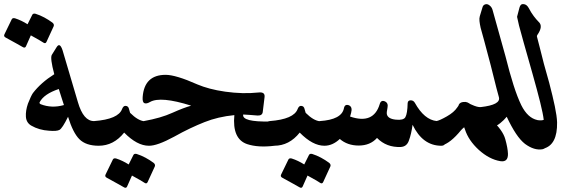

<svg xmlns="http://www.w3.org/2000/svg" viewBox="-98 -694 2796 934"><path d="M177 -464Q195 -494 210 -437L281 -197Q308 -104 360 -105Q385 -105 397 -83Q410 -59 406 -22Q402 15 382 15Q320 15 288 -17Q257 -48 233 -126Q205 -69 191 -62Q178 -55 141 -58Q92 -61 54 -83Q30 -97 28 -126Q26 -155 38 -190Q53 -228 62 -241Q101 -292 166 -333Q145 -412 154 -427ZM188 -261Q116 -237 95 -197Q92 -191 100 -187Q154 -166 213 -183Q208 -199 201.5 -218.5Q195 -238 188 -261ZM59 -622Q63 -630 75 -627Q97 -620 117.5 -609Q138 -598 157 -584Q167 -576 163 -566L128 -490Q123 -479 111 -488Q105 -492 90.5 -500.5Q76 -509 52 -522L28 -468Q23 -458 11 -466Q5 -470 -15.5 -481Q-36 -492 -70 -511Q-82 -517 -76 -528L-41 -600Q-37 -608 -25 -605Q6 -595 36 -576Z M535 -145Q573 -107 605 -104Q633 -101 640 -84Q645 -72 648 -42Q649 -27 647.5 -16.5Q646 -6 644 1Q640 15 626 15Q569 15 506 -49Q455 15 382 15Q361 15 350 -12L334 -53Q328 -69 336 -86Q344 -104 360 -105Q478 -114 496 -164Q502 -179 512 -179Q527 -179 530 -162Q532 -154 533.5 -150Q535 -146 535 -145ZM551 60Q555 52 567 55Q589 62 609.5 73Q630 84 649 98Q659 106 655 116L620 192Q615 203 603 194Q597 190 582.5 181.5Q568 173 544 160L520 214Q515 224 503 216Q497 212 476.5 201Q456 190 422 171Q410 165 416 154L451 82Q455 74 467 77Q498 87 528 106Z M596 -222Q604 -330 708 -330Q732 -330 770.5 -318.5Q809 -307 863 -283Q889 -272 922.5 -263Q956 -254 998 -248Q1041 -242 1081 -241Q1121 -240 1159 -244Q1192 -248 1189 -222L1180 -148Q1177 -131 1155 -132Q1134 -134 1117 -135Q1100 -136 1085 -137Q1078 -100 1216 -103Q1274 -104 1264 -18Q1259 12 1238 15Q1158 25 1104 7Q1031 -18 1042 -134Q962 -126 897 -100Q864 -87 827 -69.5Q790 -52 749 -29Q666 16 626 15Q603 15 587 -12Q571 -39 573 -69Q575 -99 602 -105Q685 -120 740 -145Q769 -158 791.5 -166.5Q814 -175 832 -180Q683 -227 632 -198Q615 -188 605 -192Q594 -196 596 -222Z M1389 -145Q1427 -107 1459 -104Q1487 -101 1494 -84Q1499 -72 1502 -42Q1503 -27 1501.5 -16.5Q1500 -6 1498 1Q1494 15 1480 15Q1423 15 1360 -49Q1309 15 1236 15Q1215 15 1204 -12L1188 -53Q1182 -69 1190 -86Q1198 -104 1214 -105Q1332 -114 1350 -164Q1356 -179 1366 -179Q1381 -179 1384 -162Q1386 -154 1387.5 -150Q1389 -146 1389 -145ZM1405 60Q1409 52 1421 55Q1443 62 1463.5 73Q1484 84 1503 98Q1513 106 1509 116L1474 192Q1469 203 1457 194Q1451 190 1436.5 181.5Q1422 173 1398 160L1374 214Q1369 224 1357 216Q1351 212 1330.5 201Q1310 190 1276 171Q1264 165 1270 154L1305 82Q1309 74 1321 77Q1352 87 1382 106Z M1575 -167Q1579 -189 1599 -182Q1618 -174 1610 -145L1605 -127Q1719 -88 1749 -187Q1755 -209 1774 -201Q1792 -193 1787 -170Q1782 -146 1784 -138Q1789 -116 1827 -112Q1865 -108 1874 -124Q1884 -142 1885 -192Q1886 -206 1900 -206Q1913 -206 1920 -194Q1966 -111 2027 -105Q2051 -102 2064 -69Q2076 -38 2073 -11Q2070 15 2049 15Q1958 15 1909 -87Q1906 -65 1901.5 -45.5Q1897 -26 1891 -10Q1881 19 1852 21Q1782 24 1736 -23Q1703 14 1647 14Q1592 14 1555 -18Q1520 15 1480 15Q1452 15 1436 -34Q1434 -40 1431.5 -48.5Q1429 -57 1426 -68Q1420 -93 1443 -102Q1451 -105 1458 -105Q1564 -112 1575 -167Z M2218 -161Q2223 -156 2230 -152Q2237 -148 2245 -145Q2263 -139 2292 -112Q2348 -61 2360 -17Q2372 26 2373 54Q2374 96 2336 90Q2282 81 2231 35Q2181 -11 2164 -64Q2162 -68 2161.5 -70.5Q2161 -73 2160 -75Q2157 -73 2153.5 -69.5Q2150 -66 2145 -61Q2093 3 2050 14Q2030 20 2014 -10Q1997 -46 2005 -82Q2009 -102 2025 -105Q2041 -108 2076 -128Q2111 -148 2126 -171Q2156 -218 2194 -184Z M2367 -126Q2353 -109 2335.5 -95Q2318 -81 2295 -72Q2232 -46 2169 -104Q2130 -141 2131 -173Q2133 -198 2161 -198Q2170 -198 2196 -185Q2224 -172 2240 -173Q2339 -184 2329 -221Q2327 -227 2317 -265.5Q2307 -304 2289 -377Q2270 -450 2257.5 -495.5Q2245 -541 2240 -559Q2236 -577 2234.5 -591Q2233 -605 2236 -615L2249 -658Q2252 -670 2263 -673Q2273 -676 2283 -668Q2294 -660 2298 -646L2361 -420Q2381 -340 2400 -280.5Q2419 -221 2438 -182Q2469 -120 2516 -110Q2585 -95 2572 -7Q2566 26 2541 32Q2501 39 2456 6Q2434 -11 2412 -44Q2390 -77 2367 -126Z M2418 -615 2429 -657Q2434 -676 2449 -674Q2464 -673 2474 -655Q2486 -632 2498.5 -615.5Q2511 -599 2522 -588Q2546 -567 2516 -524Q2513 -519 2514 -516Q2521 -491 2529 -458Q2537 -425 2548 -383L2574 -290Q2591 -225 2601 -177Q2611 -129 2612 -99Q2614 11 2546 29Q2542 30 2538 30.5Q2534 31 2531 32Q2508 35 2493 0Q2491 -5 2488.5 -12Q2486 -19 2483 -27Q2463 -89 2483 -106Q2490 -113 2502 -111Q2517 -109 2528.5 -108.5Q2540 -108 2547 -111Q2544 -139 2530 -195.5Q2516 -252 2492 -337Q2466 -429 2449.5 -487Q2433 -545 2427 -569L2418 -609Q2417 -613 2418 -615Z"/></svg>

Font: Amiri
Style: Bold Italic
Weight: 700
Italic angle: 10°
Designer: Khaled Hosny
Version: Version 0.113